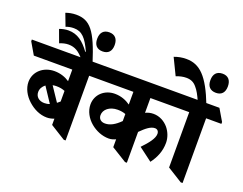

<svg xmlns="http://www.w3.org/2000/svg" viewBox="-202 -1187 1852 1464"><g transform="rotate(20 724.0 -455.5)"><path d="M245 -106C266 -106 286 -111 303 -118V-67L425 9H440V-516H564V-531L508 -626H-65V-612L-9 -516H303V-422C272 -443 231 -459 181 -459C92 -459 21 -399 21 -314C21 -262 49 -210 92 -171C135 -132 188 -106 245 -106ZM233 -356C262 -356 284 -351 303 -343V-257C295 -250 287 -243 280 -238L203 -353C213 -355 223 -356 233 -356ZM117 -267C117 -293 130 -315 152 -332L232 -211C218 -205 203 -203 189 -203C146 -203 117 -229 117 -267Z M340 -614H432C356 -854 302 -920 189 -920C159 -920 129 -914 105 -905L143 -805C163 -813 183 -817 208 -817C274 -817 310 -776 354 -679L349 -678C299 -747 248 -787 175 -787C148 -787 124 -781 102 -773L140 -670C164 -680 187 -686 212 -686C265 -686 300 -662 340 -614ZM472 -725C518 -725 543 -752 543 -802C543 -852 518 -880 472 -880C426 -880 401 -852 401 -802C401 -752 426 -725 472 -725Z M743 -117C763 -117 782 -123 799 -131V-67L922 9H937V-241C980 -284 1015 -312 1049 -312C1069 -312 1081 -298 1081 -277C1081 -241 1047 -196 994 -141L1103 -59C1142 -111 1166 -168 1166 -235C1166 -277 1150 -319 1123 -352C1094 -386 1052 -411 1001 -411C976 -411 955 -405 937 -396V-516H1259V-531L1203 -626H433V-612L489 -516H799V-413C765 -437 723 -454 672 -454C590 -454 524 -396 524 -314C524 -260 553 -209 596 -173C637 -139 689 -117 743 -117ZM624 -264C624 -309 668 -347 734 -347C759 -347 781 -343 799 -336V-279C757 -237 718 -215 677 -215C643 -215 624 -235 624 -264Z M1374 9H1389V-516H1513V-531L1457 -626H1128V-612L1184 -516H1252V-67Z M1286 -613H1356C1276 -819 1204 -890 1094 -890C1058 -890 1028 -884 996 -872L1061 -738C1089 -749 1117 -755 1142 -755C1178 -755 1204 -744 1227 -716C1248 -692 1265 -661 1286 -613ZM1392 -724C1437 -724 1462 -751 1462 -801C1462 -851 1437 -879 1392 -879C1345 -879 1320 -851 1320 -801C1320 -751 1345 -724 1392 -724Z"/></g></svg>

Font: Noto Serif Devanagari SemiCondensed ExtraBold
Style: Regular
Weight: 800
Width: 4
Designer: Universal Thirst, Indian Type Foundry and the Monotype Design Team
Foundry: Monotype Imaging Inc.
Version: Version 2.004